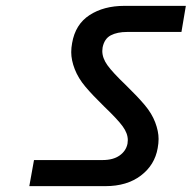

<svg xmlns="http://www.w3.org/2000/svg" viewBox="-20 -692 654 655"><path d="M80 -57 96 -146H330Q366 -146 388 -161.5Q410 -177 415 -202Q416 -208 416 -214Q416 -237 398.5 -261Q381 -285 336 -328Q296 -367 271.5 -396Q247 -425 235 -456Q223 -487 223 -514Q223 -529 226 -545Q237 -609 285.5 -640.5Q334 -672 404 -672H614L599 -583H414Q380 -583 358 -571.5Q336 -560 330 -530Q329 -524 329 -518Q329 -494 346.5 -469.5Q364 -445 410 -401Q449 -363 473.5 -334Q498 -305 509.5 -274.5Q521 -244 521 -218Q521 -203 518 -187Q508 -129 460.5 -93Q413 -57 340 -57Z"/></svg>

Font: Fz Poppins Med
Style: Italic
Weight: 500
Italic angle: -10°
Designer: Ninad Kale (Devanagari), Jonny Pinhorn (Latin)
Foundry: Indian Type Foundry
Version: Vit hóa bi Vntype.Com & FontZin.Com